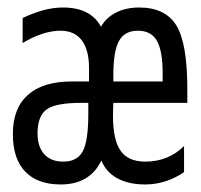

<svg xmlns="http://www.w3.org/2000/svg" viewBox="-20 -485 540 517"><path d="M217.8 -178.7V-208H198.2Q128.9 -208 105 -189.9Q81.1 -171.9 81.1 -126Q81.1 -89.8 99.1 -69.8Q117.2 -49.8 150.4 -49.8Q187.5 -49.8 202.6 -77.1Q217.8 -104.5 217.8 -178.7ZM418 -265.6V-287.1Q418 -348.6 402.3 -375.5Q386.7 -402.3 351.6 -402.3Q315.4 -402.3 300.3 -374.5Q285.2 -346.7 285.2 -283.2V-265.6ZM484.4 -208H285.2Q285.2 -202.1 284.7 -195.3Q284.2 -188.5 284.2 -173.8Q284.2 -108.4 304.7 -79.1Q325.2 -49.8 371.1 -49.8Q402.3 -49.8 428.7 -60.5Q455.1 -71.3 475.6 -91.8V-21.5Q453.1 -5.9 426.3 2.9Q399.4 11.7 371.1 11.7Q326.2 11.7 295.9 -4.9Q265.6 -21.5 252.9 -52.7Q237.3 -20.5 210 -4.4Q182.6 11.7 143.6 11.7Q81.1 11.7 47.9 -22.9Q14.6 -57.6 14.6 -124Q14.6 -193.4 55.2 -229.5Q95.7 -265.6 172.9 -265.6H219.7V-301.8Q219.7 -350.6 200.2 -376.5Q180.7 -402.3 142.6 -402.3Q119.1 -402.3 92.8 -393.6Q66.4 -384.8 41 -369.1V-436.5Q72.3 -451.2 98.6 -458Q125 -464.8 149.4 -464.8Q186.5 -464.8 211.9 -452.1Q237.3 -439.5 252 -413.1Q265.6 -437.5 292.5 -451.2Q319.3 -464.8 354.5 -464.8Q424.8 -464.8 454.6 -417Q484.4 -369.1 484.4 -245.1Z"/></svg>

Font: BabelStone Mayan Numerals
Style: Regular
Weight: 400
Designer: Andrew West
Foundry: BabelStone
Version: Version 11.000 June 09, 2018